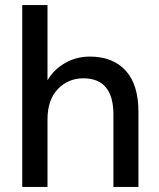

<svg xmlns="http://www.w3.org/2000/svg" viewBox="-20 -740 628 760"><path d="M68 0V-720H168V-422Q193 -465 237.5 -490.5Q282 -516 336 -516Q426 -516 477 -461Q528 -406 528 -297V0H429V-286Q429 -430 310 -430Q250 -430 209 -387.5Q168 -345 168 -267V0Z"/></svg>

Font: DM Sans Medium
Style: Regular
Weight: 500
Designer: Colophon Foundry, Jonny Pinhorn
Foundry: Colophon Foundry
Version: Version 4.004; ttfautohint (v1.8.4.7-5d5b)